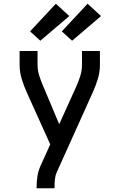

<svg xmlns="http://www.w3.org/2000/svg" viewBox="-20 -1008 640 1028"><path d="M176 0V-7Q176 -36 180.5 -65Q185 -94 197 -120L249 -235L124 -512Q108 -547 96.5 -584.5Q85 -622 85 -662V-735H181V-662Q181 -646 183.5 -631Q186 -616 190.5 -601.5Q195 -587 200.5 -573Q206 -559 212 -545L297 -343L389 -546Q401 -573 410 -602Q419 -631 419 -662V-735H515V-662Q515 -622 503.5 -584.5Q492 -547 476 -512L284 -86Q276 -68 274 -47.5Q272 -27 272 -7V0ZM366 -790 311 -840 449 -988 521 -922ZM196 -790 141 -840 279 -988 351 -922Z"/></svg>

Font: Iosevka Curly Medium Extended
Style: Regular
Weight: 500
Width: 7
Monospace: yes
Designer: Belleve Invis
Foundry: Belleve Invis
Version: Version 11.1.0; ttfautohint (v1.8.3)